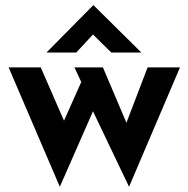

<svg xmlns="http://www.w3.org/2000/svg" viewBox="-20 -689 721 735"><path d="M374 -431 464 -219 545 -431H669L474 26L336 -263L209 26L13 -431H136L225 -227L291 -375L265 -431ZM406 -488 336 -557 272 -488H158L337 -669H338L521 -488Z"/></svg>

Font: Reem Kufi SemiBold
Style: Regular
Weight: 600
Designer: Khaled Hosny
Version: Version 1.001